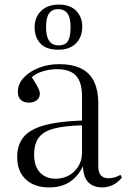

<svg xmlns="http://www.w3.org/2000/svg" viewBox="-20 -804 552 838"><path d="M194 14Q130 14 92.5 -21Q55 -56 55 -119Q55 -170 81.5 -204Q108 -238 169.5 -256Q231 -274 338 -278V-383Q338 -426 326 -452Q314 -478 290 -490Q266 -502 230 -502Q196 -502 166 -492.5Q136 -483 119 -467Q132 -447 139.5 -433.5Q147 -420 150.5 -411Q154 -402 154 -395Q154 -378 141 -367Q128 -356 106 -356Q84 -356 71 -368Q58 -380 58 -403Q58 -438 84 -465.5Q110 -493 151 -508.5Q192 -524 236 -524Q298 -524 336 -504Q374 -484 391.5 -446Q409 -408 409 -354V-78Q409 -50 421 -38Q433 -26 454 -26Q468 -26 481 -30Q494 -34 506 -41L512 -29Q494 -7 472 3.5Q450 14 427 14Q388 14 366 -8Q344 -30 342 -78Q325 -44 302.5 -24Q280 -4 253.5 5Q227 14 194 14ZM223 -24Q254 -24 280 -38Q306 -52 322 -78Q338 -104 338 -139V-257Q262 -255 216 -243Q170 -231 149.5 -204Q129 -177 129 -129Q129 -78 154.5 -51Q180 -24 223 -24ZM235 -587Q181 -587 156 -614.5Q131 -642 131 -686Q131 -712 142.5 -734Q154 -756 177.5 -770Q201 -784 237 -784Q286 -784 312.5 -757Q339 -730 339 -688Q339 -658 327 -635.5Q315 -613 292 -600Q269 -587 235 -587ZM236 -606Q257 -606 268 -615Q279 -624 283.5 -642Q288 -660 288 -685Q288 -711 282.5 -728.5Q277 -746 265 -755Q253 -764 234 -764Q214 -764 202.5 -754.5Q191 -745 186 -727.5Q181 -710 181 -686Q181 -661 186.5 -643Q192 -625 204 -615.5Q216 -606 236 -606Z"/></svg>

Font: Literata 60pt Light
Style: Regular
Weight: 300
Designer: Latin by Veronika Burian and Jose Scaglione. Greek by Irene Vlachou. Cyrillic by Vera Evstafieva.
Foundry: TypeTogether
Version: Version 3.103;gftools[0.9.29]